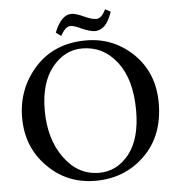

<svg xmlns="http://www.w3.org/2000/svg" viewBox="-56 -860 862 928"><g transform="rotate(-5 375.0 -396.0)"><path d="M324 -799Q345 -799 386 -780Q421 -764 442 -764Q468 -764 488 -807L514 -793Q486 -706 430 -706Q407 -706 360 -727Q330 -741 315 -741Q289 -741 266 -697L241 -715Q274 -799 324 -799ZM383 -665Q516 -665 612 -572Q707 -479 707 -333Q707 -175 610 -80Q513 15 371 15Q232 15 138 -81Q43 -176 43 -319Q43 -460 136 -563Q229 -665 383 -665ZM361 -628Q275 -628 215 -553Q155 -478 155 -345Q155 -206 222 -114Q288 -22 392 -22Q478 -22 537 -96Q595 -170 595 -306Q595 -458 529 -543Q463 -628 361 -628Z"/></g></svg>

Font: Pochaevsk
Style: Regular
Weight: 400
Version: Version 1.210; ttfautohint (v1.8.4.7-5d5b)